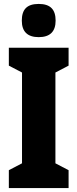

<svg xmlns="http://www.w3.org/2000/svg" viewBox="-20 -957 394 977"><path d="M177 -937C117 -937 91 -909 91 -852C91 -796 120 -768 177 -768C234 -768 263 -796 263 -852C263 -908 237 -937 177 -937ZM329 0V-91L262 -126V-588L329 -623V-714H25V-623L92 -588V-126L25 -91V0Z"/></svg>

Font: Noto Sans Georgian ExtraCondensed Black
Style: Regular
Weight: 900
Width: 2
Designer: Monotype Design Team, Akaki Razmadze
Foundry: Google LLC
Version: Version 2.005